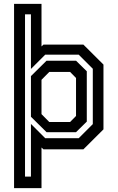

<svg xmlns="http://www.w3.org/2000/svg" viewBox="-20 -770 606 990"><path d="M52.5 200V-750H194V-530.5L204 -540H410L513.5 -437V-103L410 0H204L194 -9.5V200ZM234 -141H341.5L372 -172V-368L341.5 -399H234L194 -358.5V-181.5ZM109 140.5H139.5V-131L213 -57.5H386L458.5 -130V-415.5L386 -488H213L139.5 -414.5V-696H109ZM220 -88.5 139.5 -168V-377.5L220 -457H372L427.5 -402.5V-143L372 -88.5Z"/></svg>

Font: Tourney SemiBold
Style: Regular
Weight: 600
Version: Version 1.015